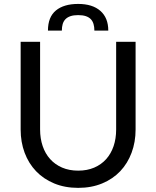

<svg xmlns="http://www.w3.org/2000/svg" viewBox="-20 -924 776 953"><path d="M368 -77Q412.5 -77 447.5 -92Q482.5 -107 506.8 -134Q531 -161 543.8 -198.5Q556.5 -236 556.5 -281V-716.5H653V-281Q653 -219 633.2 -166Q613.5 -113 576.8 -74.2Q540 -35.5 487 -13.5Q434 8.5 368 8.5Q302 8.5 249 -13.5Q196 -35.5 159 -74.2Q122 -113 102.2 -166Q82.5 -219 82.5 -281V-716.5H179V-281.5Q179 -236.5 191.8 -199Q204.5 -161.5 228.8 -134.5Q253 -107.5 288.2 -92.2Q323.5 -77 368 -77ZM368 -904.5Q439 -904.5 478.2 -870Q517.5 -835.5 517.5 -772H448.5Q448.5 -790.5 444.2 -804.8Q440 -819 430.8 -828.8Q421.5 -838.5 406 -843.8Q390.5 -849 368 -849Q345.5 -849 330 -843.8Q314.5 -838.5 305 -828.8Q295.5 -819 291.2 -804.8Q287 -790.5 287 -772H218Q218 -839.5 257.5 -872Q297 -904.5 368 -904.5Z"/></svg>

Font: Lato-Regular
Style: Regular
Weight: 400
Designer: Lukasz Dziedzic with Adam Twardoch and Botio Nikoltchev
Foundry: tyPoland Lukasz Dziedzic
Version: Version 2.015; 2015-08-06; http://www.latofonts.com/